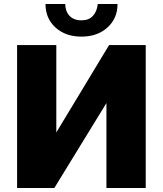

<svg xmlns="http://www.w3.org/2000/svg" viewBox="-20 -934 809 954"><path d="M206.1 -914.1H304.2Q304.2 -878.9 325 -856Q345.7 -833 384.8 -833Q421.4 -833 441.7 -855Q461.9 -877 465.8 -914.1H564Q564 -842.8 513.9 -797.4Q463.9 -752 384.8 -752Q305.7 -752 255.9 -797.1Q206.1 -842.3 206.1 -914.1ZM64.9 0V-710H259.8V-275.9L522 -710H704.1V0H508.8V-421.9L250 0Z"/></svg>

Font: Rawline Black
Style: Regular
Weight: 900
Designer: Matt McInerney, Pablo Impallari, Rodrigo Fuenzalida
Foundry: Matt McInerney, Pablo Impallari, Rodrigo Fuenzalida
Version: Version 4.020;PS 004.020;hotconv 1.0.88;makeotf.lib2.5.64775